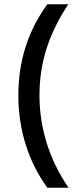

<svg xmlns="http://www.w3.org/2000/svg" viewBox="-20 -751 377 900"><path d="M301 129H202Q135 37 100.5 -73Q66 -183 66 -304Q66 -545 202 -731H300Q231 -626 198 -522.5Q165 -419 165 -304Q165 -192 198 -83.5Q231 25 301 129Z"/></svg>

Font: Wix Madefor Text Medium
Style: Regular
Weight: 500
Designer: Dalton Maag Ltd
Foundry: Dalton Maag Ltd
Version: Version 3.100